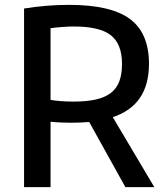

<svg xmlns="http://www.w3.org/2000/svg" viewBox="-20 -770 679 790"><path d="M347 -268Q311 -265 271 -265Q255 -265 231 -266Q207 -267 188 -269V0H79V-735Q173 -750 264 -750Q436 -750 514.5 -692Q593 -634 593 -507Q593 -337 444 -288L615 0H496ZM282 -352Q336 -352 374 -360.5Q412 -369 436 -387.5Q460 -406 471 -435.5Q482 -465 482 -507Q482 -589 436 -625Q390 -661 284 -661Q263 -661 236.5 -659Q210 -657 188 -654V-359Q204 -356 229.5 -354Q255 -352 282 -352Z"/></svg>

Font: Encode Sans Narrow
Style: Medium
Weight: 500
Designer: Pablo Impallari, Andres Torresi
Foundry: Pablo Impallari, Andres Torresi
Version: Version 1.000; ttfautohint (v1.00) -l 8 -r 50 -G 200 -x 14 -